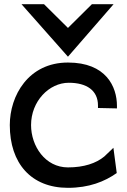

<svg xmlns="http://www.w3.org/2000/svg" viewBox="-20 -890 610 921"><path d="M306 -618 525 -870H421L306 -756L191 -870H83ZM540 -60 524 -181 480 -139C441 -107 383 -87 306 -87C197 -87 129 -189 129 -290C129 -404 215 -493 310 -493C396 -493 450 -456 450 -384V-372L541 -370V-382C541 -474 489 -590 306 -590C116 -590 27 -431 27 -290C27 -107 129 11 306 11C407 11 482 -19 540 -60Z"/></svg>

Font: Charger
Style: ExBd
Weight: 400
Designer: Jasper
Foundry: Cannot Into Space Fonts
Version: Version 0.99